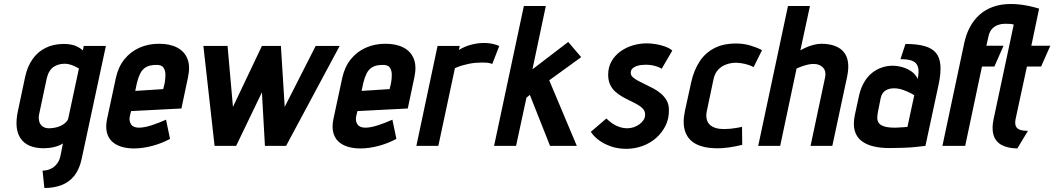

<svg xmlns="http://www.w3.org/2000/svg" viewBox="-20 -730 5277 961"><path d="M389 64 510 -500H399L395 -478Q382 -489 367 -496.5Q352 -504 335 -507Q318 -510 299 -510Q248 -510 208.5 -490.5Q169 -471 143 -434Q117 -397 106 -346L70 -176Q50 -85 83.5 -36.5Q117 12 200 12Q212 12 225 10.5Q238 9 250.5 6Q263 3 274.5 -1.5Q286 -6 295 -12L282 53Q277 73 267.5 86.5Q258 100 245.5 108.5Q233 117 219.5 120.5Q206 124 193 124L202 211Q250 211 288 196.5Q326 182 352 149.5Q378 117 389 64ZM375 -387 322 -139Q321 -131 314 -122.5Q307 -114 295.5 -106.5Q284 -99 267.5 -94Q251 -89 230 -88Q207 -87 193.5 -97Q180 -107 176 -123.5Q172 -140 176 -159L214 -338Q219 -359 228 -373.5Q237 -388 249.5 -396Q262 -404 276 -407.5Q290 -411 304 -411Q316 -411 329 -407.5Q342 -404 352.5 -399Q363 -394 369 -390.5Q375 -387 375 -387Z M630 -149 636 -174 888 -187 921 -343Q933 -399 918 -436Q903 -473 866.5 -492Q830 -511 776 -511Q722 -511 677.5 -491Q633 -471 602.5 -433Q572 -395 560 -340L516 -135Q508 -97 514.5 -69Q521 -41 539.5 -23Q558 -5 586.5 4Q615 13 650 13Q695 13 743 0Q791 -13 831 -35L811 -131Q776 -115 739 -103Q702 -91 675 -91Q662 -91 652 -95Q642 -99 636.5 -107Q631 -115 629 -125.5Q627 -136 630 -149ZM804 -313 797 -284 657 -275 665 -314Q672 -342 681.5 -361.5Q691 -381 708.5 -392.5Q726 -404 757 -405Q787 -407 797.5 -392.5Q808 -378 808 -356Q808 -334 804 -313Z M1386 -500H1291L1146 -195L1119 -500H998L1054 0H1162L1291 -268L1306 0H1412L1680 -500H1560L1405 -195Z M1763 -149 1769 -174 2021 -187 2054 -343Q2066 -399 2051 -436Q2036 -473 1999.5 -492Q1963 -511 1909 -511Q1855 -511 1810.5 -491Q1766 -471 1735.5 -433Q1705 -395 1693 -340L1649 -135Q1641 -97 1647.5 -69Q1654 -41 1672.5 -23Q1691 -5 1719.5 4Q1748 13 1783 13Q1828 13 1876 0Q1924 -13 1964 -35L1944 -131Q1909 -115 1872 -103Q1835 -91 1808 -91Q1795 -91 1785 -95Q1775 -99 1769.5 -107Q1764 -115 1762 -125.5Q1760 -136 1763 -149ZM1937 -313 1930 -284 1790 -275 1798 -314Q1805 -342 1814.5 -361.5Q1824 -381 1841.5 -392.5Q1859 -404 1890 -405Q1920 -407 1930.5 -392.5Q1941 -378 1941 -356Q1941 -334 1937 -313Z M2444 -410 2479 -500Q2465 -506 2446 -510.5Q2427 -515 2403 -515Q2372 -515 2339 -506.5Q2306 -498 2277 -480L2281 -500H2170L2064 0H2174L2257 -389Q2275 -397 2292 -402Q2309 -407 2326 -410.5Q2343 -414 2360 -415.5Q2377 -417 2393 -417Q2421 -417 2432.5 -413.5Q2444 -410 2444 -410Z M2729 -328 2889 -444 2824 -520 2645 -383 2712 -700H2602L2453 0H2563L2615 -241L2632 -255L2733 0H2867Z M3292 -386 3345 -477Q3331 -489 3309 -497Q3287 -505 3263 -509Q3239 -513 3218 -513Q3182 -513 3148 -503Q3114 -493 3086 -473Q3058 -453 3041 -423.5Q3024 -394 3024 -356Q3024 -327 3034 -306Q3044 -285 3060.5 -270.5Q3077 -256 3096.5 -245Q3116 -234 3136 -224.5Q3156 -215 3172.5 -205.5Q3189 -196 3199 -184.5Q3209 -173 3209 -156Q3209 -141 3200.5 -128.5Q3192 -116 3179 -107Q3166 -98 3151 -93Q3136 -88 3121 -88Q3100 -88 3080.5 -94.5Q3061 -101 3045 -112Q3029 -123 3015 -137L2937 -70Q2964 -31 3011.5 -8Q3059 15 3113 15Q3156 15 3195 1Q3234 -13 3264 -39.5Q3294 -66 3311.5 -101.5Q3329 -137 3328 -181Q3328 -206 3317.5 -225.5Q3307 -245 3290 -260Q3273 -275 3252.5 -286Q3232 -297 3212 -306.5Q3192 -316 3175 -325Q3158 -334 3147.5 -343.5Q3137 -353 3137 -365Q3137 -378 3144.5 -386Q3152 -394 3164 -398.5Q3176 -403 3188.5 -404.5Q3201 -406 3212 -406Q3228 -406 3242.5 -403.5Q3257 -401 3269.5 -396.5Q3282 -392 3292 -386Z M3752 -394 3794 -479Q3767 -493 3736.5 -502Q3706 -511 3674 -512Q3605 -514 3557.5 -490Q3510 -466 3481.5 -422Q3453 -378 3440 -320L3408 -174Q3395 -111 3410 -70Q3425 -29 3464 -9Q3503 11 3560 12Q3594 13 3628 8Q3662 3 3695 -5L3694 -95Q3694 -95 3686 -93.5Q3678 -92 3665 -89.5Q3652 -87 3635.5 -85.5Q3619 -84 3603 -84Q3580 -84 3562 -89.5Q3544 -95 3532.5 -106Q3521 -117 3517 -134.5Q3513 -152 3518 -175L3551 -332Q3557 -362 3574 -380.5Q3591 -399 3615 -407.5Q3639 -416 3666 -416Q3689 -415 3711.5 -409.5Q3734 -404 3752 -394Z M3986 -478 4034 -700H3924L3775 0H3885L3967 -387Q3985 -395 4000 -400Q4015 -405 4028 -407.5Q4041 -410 4052 -410Q4068 -410 4080 -405Q4092 -400 4100 -391Q4108 -382 4110.5 -370Q4113 -358 4110 -344L4037 0H4146L4220 -346Q4228 -385 4225 -413Q4222 -441 4210 -460Q4198 -479 4179.5 -490Q4161 -501 4139 -506Q4117 -511 4093 -511Q4073 -511 4052 -505.5Q4031 -500 4013.5 -492Q3996 -484 3986 -478Z M4573 -335Q4563 -358 4542 -372.5Q4521 -387 4496 -394Q4471 -401 4447 -401Q4420 -401 4393.5 -392Q4367 -383 4344.5 -365Q4322 -347 4305.5 -319Q4289 -291 4280 -253L4259 -156Q4249 -108 4258 -76Q4267 -44 4291.5 -25Q4316 -6 4351.5 2.5Q4387 11 4429 11Q4449 11 4468.5 10.5Q4488 10 4506.5 9.5Q4525 9 4543 7.5Q4561 6 4578 4Q4595 2 4612 0L4678 -307Q4690 -364 4687 -403Q4684 -442 4664.5 -465.5Q4645 -489 4607 -499.5Q4569 -510 4512 -510L4487 -434Q4516 -434 4535.5 -429Q4555 -424 4565 -412.5Q4575 -401 4577 -382Q4579 -363 4573 -335ZM4556 -253 4522 -95Q4522 -95 4517.5 -94.5Q4513 -94 4505.5 -93.5Q4498 -93 4489.5 -92.5Q4481 -92 4473 -91.5Q4465 -91 4460 -91Q4426 -91 4406.5 -97Q4387 -103 4379 -114Q4371 -125 4371 -140Q4371 -155 4375 -174L4388 -239Q4391 -253 4397.5 -262.5Q4404 -272 4413 -277.5Q4422 -283 4432.5 -285.5Q4443 -288 4454 -288Q4477 -288 4498.5 -280.5Q4520 -273 4535.5 -265Q4551 -257 4556 -253Z M5063 -133 5120 -397H5191L5237 -501H5142L5181 -687Q5154 -695 5130 -700Q5106 -705 5084 -707.5Q5062 -710 5040 -710Q4989 -710 4949.5 -695.5Q4910 -681 4881.5 -655Q4853 -629 4834.5 -594Q4816 -559 4807 -518L4697 0H4811L4895 -397H4957L5003 -501H4917L4928 -550Q4933 -572 4945.5 -585.5Q4958 -599 4975 -605Q4992 -611 5008 -611Q5022 -611 5033 -610.5Q5044 -610 5054 -607L4953 -133Q4943 -86 4953 -53.5Q4963 -21 4993 -4.5Q5023 12 5072 13L5125 -75Q5102 -75 5086.5 -80Q5071 -85 5065 -97.5Q5059 -110 5063 -133Z"/></svg>

Font: Advent Pro
Style: Bold Italic
Weight: 700
Italic angle: -12°
Designer: VivaRado, Andreas Kalpakidis
Foundry: VivaRado, Andreas Kalpakidis
Version: Version 3.000